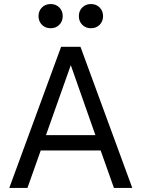

<svg xmlns="http://www.w3.org/2000/svg" viewBox="-20 -932 702 952"><path d="M636 0H545L479 -186H182L116 0H26L283 -700H379ZM453 -262 331 -609 208 -262ZM231 -792Q205 -792 188 -809Q171 -826 171 -852Q171 -878 188 -895Q205 -912 231 -912Q257 -912 274 -895Q291 -878 291 -852Q291 -826 274 -809Q257 -792 231 -792ZM431 -792Q405 -792 388 -809Q371 -826 371 -852Q371 -878 388 -895Q405 -912 431 -912Q457 -912 474 -895Q491 -878 491 -852Q491 -826 474 -809Q457 -792 431 -792Z"/></svg>

Font: NT Somic
Style: Regular
Weight: 400
Designer: Ravid Balaliev — lead type designer, mastering
Michael Voronin — secret advisor, marketing
Ivan Kovalenko — best boy
Foundry: NT Type
Version: Version 0.7